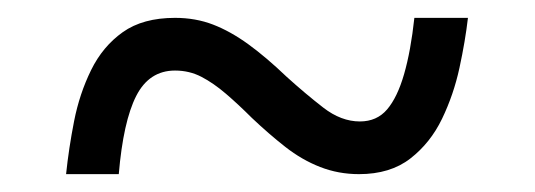

<svg xmlns="http://www.w3.org/2000/svg" viewBox="-20 -464 599 215"><path d="M54 -269Q57 -298 63 -328.5Q69 -359 82 -385.5Q95 -412 117.5 -428Q140 -444 176 -444Q199 -444 218.5 -436.5Q238 -429 258 -414.5Q278 -400 301 -378Q322 -359 342 -343.5Q362 -328 383 -328Q402 -328 413.5 -341.5Q425 -355 432.5 -381Q440 -407 444 -444H504Q501 -418 494.5 -388Q488 -358 475 -331Q462 -304 439.5 -286.5Q417 -269 382 -269Q359 -269 338.5 -277Q318 -285 299.5 -299.5Q281 -314 262 -332Q247 -347 233 -359Q219 -371 205.5 -378Q192 -385 176 -385Q147 -385 132.5 -356.5Q118 -328 113 -269Z"/></svg>

Font: Noto Serif Lao
Style: Regular
Weight: 400
Designer: Monotype Design Team
Foundry: Monotype Imaging Inc.
Version: Version 2.003